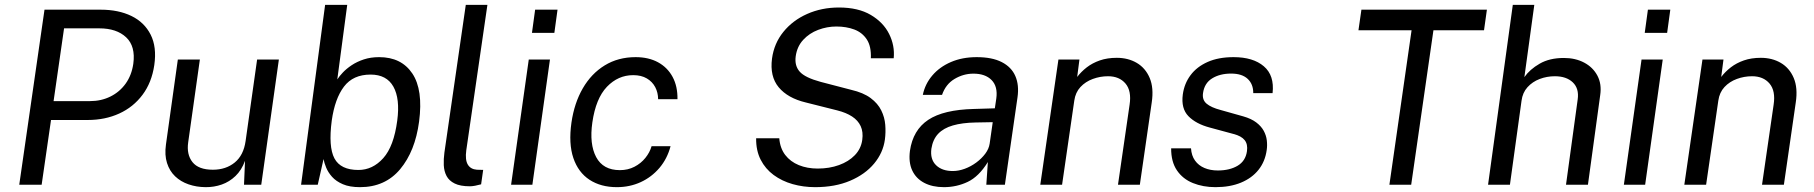

<svg xmlns="http://www.w3.org/2000/svg" viewBox="-20 -763 7494 793"><path d="M59.5 0 163.8 -723H396Q469.2 -723 522.8 -697Q576.4 -670.9 602.2 -619.9Q628 -569 617.3 -494.4Q606.7 -422.2 568.7 -371.5Q530.8 -320.7 472.5 -294.1Q414.2 -267.4 342.1 -267.4H190.7L152 0ZM201.3 -345.4H351.8Q398 -345.4 436.1 -364.3Q474.1 -383.1 499 -417.7Q523.8 -452.4 530.6 -499.8Q540.4 -571.8 501 -608.9Q461.6 -645.9 390.3 -645.9H244.6Z M829.4 10Q791.3 9.7 758.8 -1.6Q726.3 -12.8 703.3 -34.8Q680.2 -56.8 669.8 -89.7Q659.3 -122.5 665.4 -166.1L714.5 -517H805.5L757.3 -175.4Q750 -125 774.9 -93.5Q799.9 -62 859.2 -62Q913 -62 949.6 -91.9Q986.1 -121.7 994.4 -180.7L1041.9 -517H1131.8L1059 0H987.8L992 -98.8Q977.8 -60.1 952.6 -36Q927.5 -11.9 895.7 -0.8Q863.9 10.3 829.4 10Z M1466.8 10Q1424.2 10 1396.1 -2.1Q1368 -14.2 1351.4 -32.8Q1334.9 -51.4 1327 -71.1Q1319 -90.8 1316.3 -106L1292.4 0H1223.5L1322.8 -743H1414.1L1373.1 -435Q1381.2 -447.8 1396 -463.5Q1410.8 -479.2 1432.5 -493.7Q1454.2 -508.2 1482.6 -517.6Q1511 -527 1545.9 -527Q1637.8 -527 1683 -459.5Q1728.2 -392 1710.9 -260.7Q1694.7 -138.5 1632.7 -64.2Q1570.7 10 1466.8 10ZM1460.2 -61Q1519.1 -61 1562.9 -109.8Q1606.7 -158.6 1620.7 -265Q1632.7 -355.3 1604.8 -405.1Q1576.9 -455 1510.5 -455Q1438.4 -455 1400.7 -405.3Q1363 -355.6 1350.2 -265Q1335.9 -156.6 1361.3 -108.8Q1386.8 -61 1460.2 -61Z M1920.8 6.4Q1881 6.4 1857.9 -5.1Q1834.7 -16.5 1824.4 -36.1Q1814.1 -55.7 1812.9 -80.8Q1811.8 -105.8 1815.5 -133L1903.8 -743H1993.1L1905.8 -142Q1900.5 -102.8 1912.1 -83.3Q1923.7 -63.9 1949.7 -62L1975.6 -61.3L1967.1 -1.7Q1954.7 1.8 1942.3 4.1Q1930 6.4 1920.8 6.4Z M2090.9 0 2163.9 -517H2251.4L2178.8 0ZM2177.1 -627.2 2190.2 -723H2282.7L2269.6 -627.2Z M2527.9 10Q2461.6 10 2415 -20.4Q2368.4 -50.8 2348.1 -110.3Q2327.9 -169.8 2340.2 -256.7Q2351.9 -337.3 2387 -398.1Q2422.2 -459 2477.7 -493Q2533.2 -527 2605.3 -527Q2658.9 -527 2697.9 -505.7Q2737 -484.4 2758 -445.3Q2779 -406.3 2778.1 -353.2H2698.2Q2698 -380.5 2686.2 -403.1Q2674.3 -425.7 2651.5 -439.1Q2628.7 -452.6 2595.1 -452.6Q2532.9 -452.6 2486.8 -404.6Q2440.8 -356.6 2426.5 -257.3Q2413.7 -167.9 2442.3 -114.1Q2471 -60.3 2540.3 -60.3Q2573.6 -60.3 2600.5 -74.3Q2627.3 -88.2 2645.5 -110.8Q2663.8 -133.4 2671.2 -159.3H2749.6Q2736 -107.6 2703.6 -69.4Q2671.1 -31.3 2625.9 -10.6Q2580.7 10 2527.9 10Z M3346.7 10Q3297.7 10 3253.5 -2.6Q3209.3 -15.2 3175.1 -40.4Q3141 -65.6 3121.7 -103.4Q3102.4 -141.1 3103 -191.8H3198.6Q3201.8 -150.9 3223.1 -123Q3244.5 -95.2 3279.3 -81Q3314.2 -66.8 3357.2 -66.8Q3405.4 -66.8 3445.2 -81.2Q3485 -95.5 3510.7 -122.1Q3536.3 -148.7 3541.3 -185.3Q3545.8 -218.1 3534.8 -242Q3523.8 -265.8 3499.3 -281.8Q3474.8 -297.8 3437.9 -307.1L3308 -339.8Q3233.6 -357.6 3196.2 -402.5Q3158.9 -447.4 3168.6 -521.3Q3177.1 -583.8 3215.5 -631.3Q3253.9 -678.8 3313.7 -705.4Q3373.5 -732 3445.2 -732Q3524.5 -732 3576.4 -701.4Q3628.4 -670.8 3652.3 -622.7Q3676.3 -574.7 3671.2 -522.4H3576.8Q3578.9 -571.4 3560.1 -600.1Q3541.3 -628.8 3508.3 -641.2Q3475.3 -653.5 3434.4 -653.5Q3395.9 -653.5 3359.3 -639.7Q3322.7 -625.9 3297.3 -598.3Q3272 -570.8 3266.4 -530.2Q3261.2 -491.3 3283.2 -466.8Q3305.1 -442.3 3369.3 -424.9L3495.2 -392.1Q3546.1 -380.3 3576 -357.9Q3605.8 -335.6 3619.8 -307Q3633.9 -278.4 3636.3 -247.3Q3638.8 -216.2 3634.8 -186.6Q3627.4 -132 3590.3 -87.4Q3553.1 -42.7 3491 -16.4Q3429 10 3346.7 10Z M3878.6 10Q3830.9 10 3797 -7.9Q3763.2 -25.7 3747.6 -59.2Q3732.1 -92.6 3738.2 -139.9Q3750.6 -225.9 3813.7 -267.9Q3876.8 -310 4003 -313L4088.9 -315.6L4094.9 -356Q4101.8 -405.6 4075.5 -432.3Q4049.3 -459.1 3999.6 -458.8Q3958.8 -458.6 3922.4 -436.9Q3886.1 -415.3 3870.8 -371.1H3791.4Q3800.6 -416 3830.7 -451.3Q3860.7 -486.6 3907.6 -506.8Q3954.5 -527 4013.8 -527Q4077.6 -527 4117.5 -506.5Q4157.5 -486 4173.6 -448.8Q4189.8 -411.5 4182.5 -360.8L4130.4 0H4053.7L4060.1 -93.8Q4022.7 -33.4 3976.6 -11.7Q3930.6 10 3878.6 10ZM3915.1 -56.6Q3939.4 -56.6 3964.8 -66Q3990.2 -75.4 4012.2 -91.7Q4034.3 -108 4049.4 -128.2Q4064.4 -148.4 4067.5 -169.8L4080.2 -258.4L4009.5 -257.1Q3954.3 -256.1 3915.6 -244.9Q3876.9 -233.8 3854.8 -210.4Q3832.8 -187 3826.8 -148.8Q3821.1 -105.3 3845.9 -80.9Q3870.7 -56.6 3915.1 -56.6Z M4276.6 0 4351.5 -517H4438.3L4429 -445.2Q4445.5 -466.9 4468.7 -484.9Q4491.9 -502.8 4522.6 -513.5Q4553.4 -524.2 4592.6 -524.2Q4639.5 -524.2 4675.3 -503.1Q4711.1 -482 4728.5 -440.9Q4745.9 -399.8 4736.9 -339.8L4687.8 0H4597.5L4645.5 -330.9Q4654.1 -387.7 4628.6 -417.9Q4603 -448.1 4556.4 -448.1Q4523.7 -448.1 4493.5 -436.9Q4463.2 -425.8 4442.4 -403.5Q4421.7 -381.1 4417 -347.3L4366.6 0Z M5000.2 10Q4948.9 10 4907.1 -6.9Q4865.2 -23.7 4841 -59.3Q4816.8 -94.9 4817.1 -150.4H4899.1Q4901.1 -120.1 4915.7 -99.8Q4930.3 -79.4 4954.6 -69.2Q4978.9 -58.9 5009.7 -58.9Q5058.9 -58.9 5091.7 -78.5Q5124.5 -98.1 5130.2 -138.5Q5134.3 -167.1 5120.7 -184.2Q5107.2 -201.3 5074.8 -209.6L4977.3 -236Q4919.6 -251.2 4888.5 -283.1Q4857.5 -315 4865.2 -372.7Q4871.3 -417.8 4897.2 -452.5Q4923 -487.2 4967.8 -507.1Q5012.6 -527 5074.9 -527Q5155.7 -527 5199.9 -489.2Q5244.2 -451.4 5236 -378.3H5156.2Q5156.5 -415.6 5133.1 -437.3Q5109.7 -459.1 5064.8 -459.1Q5018.4 -459.1 4986.4 -439.3Q4954.3 -419.5 4948.7 -378.2Q4944.7 -350.6 4963.5 -334.8Q4982.2 -319 5021.4 -308.7L5115.2 -282.3Q5148.1 -272.9 5168.6 -257.3Q5189 -241.8 5199.4 -222.8Q5209.8 -203.8 5212.2 -183.2Q5214.6 -162.5 5211.8 -143.6Q5205.3 -96 5178 -61.7Q5150.7 -27.4 5105.5 -8.7Q5060.3 10 5000.2 10Z M5718.5 0 5810.1 -638H5590.7L5602.9 -723H6121.2L6109.3 -638H5900.4L5808.5 0Z M6126 0 6228.2 -743H6317L6276 -444.5Q6298.4 -476.5 6339.2 -500Q6380 -523.6 6439.2 -523.6Q6486.8 -523.6 6523.1 -504.3Q6559.4 -485 6577.7 -450.4Q6595.9 -415.9 6589.2 -370.3L6538.5 0H6447.9L6496.2 -352.5Q6502.5 -397.5 6476 -422.8Q6449.5 -448.1 6401.9 -448.1Q6369 -448.1 6339.2 -436.8Q6309.3 -425.4 6288.9 -402.9Q6268.5 -380.5 6264.2 -346.6L6216.3 0Z M6686.9 0 6759.9 -517H6847.4L6774.8 0ZM6773.1 -627.2 6786.2 -723H6878.7L6865.6 -627.2Z M6936.6 0 7011.5 -517H7098.3L7089 -445.2Q7105.5 -466.9 7128.7 -484.9Q7151.9 -502.8 7182.6 -513.5Q7213.4 -524.2 7252.6 -524.2Q7299.5 -524.2 7335.3 -503.1Q7371.1 -482 7388.5 -440.9Q7405.9 -399.8 7396.9 -339.8L7347.8 0H7257.5L7305.5 -330.9Q7314.1 -387.7 7288.6 -417.9Q7263 -448.1 7216.4 -448.1Q7183.7 -448.1 7153.5 -436.9Q7123.2 -425.8 7102.4 -403.5Q7081.7 -381.1 7077 -347.3L7026.6 0Z"/></svg>

Font: Public Sans Thin
Style: Italic
Weight: 100
Italic angle: -8°
Designer: The Public Sans project authors (U.S. Web Design System). Libre Franklin designed by Pablo Impallari and Rodrigo Fuenzal
Version: Version 2.000